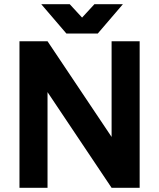

<svg xmlns="http://www.w3.org/2000/svg" viewBox="-20 -897 760 917"><path d="M177 -877 297 -737H447L567 -877H431L372 -813L313 -877ZM73 -700V0H207V-457L513 0H647V-700H513V-243L207 -700Z"/></svg>

Font: Unageo
Style: Bold
Weight: 700
Designer: Richard Sepsi
Foundry: Richard Sepsi
Version: Version 2.000